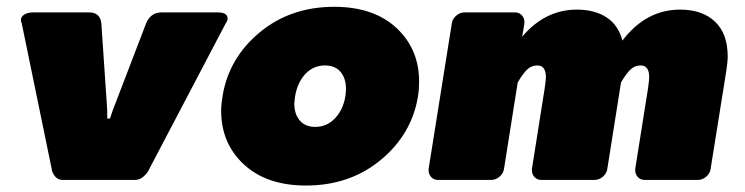

<svg xmlns="http://www.w3.org/2000/svg" viewBox="-20 -537 2223 573"><path d="M42.5 -477.5Q42.5 -487.5 52.9 -493.8Q63.3 -500 79.2 -500H245.8Q279.2 -500 282.5 -466.7L300 -208.3V-183.3H304.2H308.3L316.7 -208.3L415.8 -466.7Q429.2 -500 462.5 -500H629.2Q659.2 -500 659.2 -481.7V-479.2Q657.5 -471.7 653.3 -466.7L425.8 -33.3Q421.7 -22.5 409.6 -11.2Q397.5 0 383.3 0H275H166.7Q152.5 0 143.8 -11.2Q135 -22.5 134.2 -33.3L45 -466.7Q42.5 -471.7 42.5 -477.5Z M640 -206.7Q640 -225 644.2 -250Q662.5 -363.3 754.6 -440Q846.7 -516.7 977.5 -516.7Q1095 -516.7 1162.9 -453.8Q1230.8 -390.8 1230.8 -293.3Q1230.8 -270 1227.5 -250Q1209.2 -136.7 1116.7 -60Q1024.2 16.7 893.3 16.7Q775.8 16.7 707.9 -46.2Q640 -109.2 640 -206.7ZM858.3 -228.3Q858.3 -196.7 874.6 -177.5Q890.8 -158.3 920.8 -158.3Q955.8 -158.3 980 -184.2Q1004.2 -210 1010.8 -250Q1012.5 -265 1012.5 -271.7Q1012.5 -303.3 996.3 -322.5Q980 -341.7 950 -341.7Q915 -341.7 891.3 -316.2Q867.5 -290.8 860.8 -250Q860.8 -249.2 859.6 -240.8Q858.3 -232.5 858.3 -228.3Z M1259.2 -28.3V-33.3L1328.3 -466.7Q1330 -480 1341.2 -490Q1352.5 -500 1366.7 -500H1516.7Q1529.2 -500 1537.1 -491.7Q1545 -483.3 1545 -471.7V-466.7L1538.3 -427.5Q1606.7 -508.3 1701.7 -508.3Q1755 -508.3 1790.4 -485Q1825.8 -461.7 1837.5 -415.8Q1907.5 -508.3 2010 -508.3Q2075.8 -508.3 2113.8 -472.5Q2151.7 -436.7 2151.7 -368.3Q2151.7 -351.7 2147.5 -325L2100.8 -33.3Q2099.2 -20 2087.9 -10Q2076.7 0 2062.5 0H1904.2Q1891.7 0 1883.8 -8.3Q1875.8 -16.7 1875.8 -28.3V-33.3L1914.2 -275Q1917.5 -300 1917.5 -306.7Q1917.5 -341.7 1891.7 -341.7Q1874.2 -341.7 1861.2 -329.2Q1848.3 -316.7 1833.3 -290.8L1792.5 -33.3Q1790.8 -20 1779.6 -10Q1768.3 0 1754.2 0H1595.8Q1583.3 0 1575.4 -8.3Q1567.5 -16.7 1567.5 -28.3V-33.3L1605.8 -275Q1609.2 -300 1609.2 -306.7Q1609.2 -341.7 1583.3 -341.7Q1565.8 -341.7 1552.9 -329.2Q1540 -316.7 1525 -290.8L1484.2 -33.3Q1482.5 -20 1471.2 -10Q1460 0 1445.8 0H1287.5Q1275 0 1267.1 -8.3Q1259.2 -16.7 1259.2 -28.3Z"/></svg>

Font: BoonTook Mon
Style: Italic
Weight: 400
Italic angle: -9°
Designer: Sungsit Sawaiwan
Foundry: FontUni
Version: Version 3.0